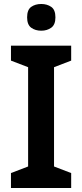

<svg xmlns="http://www.w3.org/2000/svg" viewBox="-20 -943 412 963"><path d="M337 0H35V-75L121 -108V-606L35 -639V-714H337V-639L251 -606V-108L337 -75ZM187 -923Q216 -923 237 -908.5Q258 -894 258 -856Q258 -819 237 -804Q216 -789 187 -789Q157 -789 136.5 -804Q116 -819 116 -856Q116 -894 136.5 -908.5Q157 -923 187 -923Z"/></svg>

Font: Noto Sans NKo Unjoined SemiBold
Style: Regular
Weight: 600
Designer: Monotype Design Team
Foundry: Monotype Imaging Inc.
Version: Version 2.004